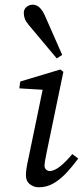

<svg xmlns="http://www.w3.org/2000/svg" viewBox="-20 -782 352 815"><path d="M90 -38Q90 -49 92 -64.5Q94 -80 101 -111L161 -401L62 -407L66 -436L236 -487L249 -477L178 -135Q174 -116 171.5 -101Q169 -86 169 -78Q169 -68 176 -62Q183 -56 191 -56Q227 -56 287 -128L312 -109Q290 -79 264.5 -51Q239 -23 209.5 -5Q180 13 144 13Q124 13 107 0Q90 -13 90 -38ZM244 -549 221 -534Q191 -570 161.5 -605Q132 -640 102 -676Q90 -690 85.5 -702Q81 -714 81 -727Q81 -743 92.5 -752.5Q104 -762 119 -762Q136 -762 148.5 -749.5Q161 -737 170 -717Q189 -675 207 -633Q225 -591 244 -549Z"/></svg>

Font: Source Serif Pro
Style: Italic
Weight: 400
Italic angle: -12°
Designer: Frank Grießhammer
Foundry: Adobe Systems Incorporated
Version: Version 3.001;hotconv 1.0.111;makeotfexe 2.5.65597